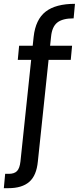

<svg xmlns="http://www.w3.org/2000/svg" viewBox="-68 -787 420 1004"><path d="M108 -595Q118 -685 170.5 -726Q223 -767 324 -767L317 -691Q259 -691 231.5 -669Q204 -647 199 -595L194 -548H309L302 -474H186L130 57Q123 131 85 164Q47 197 -24 197H-48L-41 122H-22Q7 122 21 107.5Q35 93 39 57L95 -474H25L32 -548H103Z"/></svg>

Font: SVN-Poppins
Style: Regular
Weight: 400
Designer: Ninad Kale (Devanagari), Jonny Pinhorn (Latin)
Foundry: Indian Type Foundry
Version: Version 3.002 2017